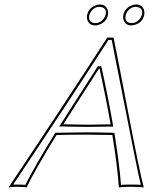

<svg xmlns="http://www.w3.org/2000/svg" viewBox="-20 -824 673 847"><path d="M467.8 -275.4Q447.8 -391.1 418.9 -522H417Q288.1 -321.8 259.3 -275.9Q272.5 -275.9 303.2 -274.9Q346.7 -273.9 363.3 -273.9Q406.2 -273.9 467.8 -275.4ZM229.5 -228.5Q136.2 -78.1 97.2 2.9Q85 0 53.2 0Q29.8 0.5 17.6 2.9Q265.6 -367.7 453.1 -658.2H481Q498 -574.7 536.6 -374Q596.7 -59.6 614.3 2.9Q597.2 0 555.2 0Q522 0 504.4 2.9Q498.5 -87.4 475.6 -228.5Q404.3 -230 358.9 -230Q301.3 -230 229.5 -228.5ZM523.9 -757.8Q530.3 -788.1 561.5 -800.3Q570.8 -804.2 580.1 -804.2Q608.4 -804.2 615.7 -777.8Q618.2 -767.6 616.2 -757.8Q609.9 -727.5 579.1 -715.8Q569.3 -712.4 560.1 -711.9Q531.7 -711.9 524.4 -738.3Q522 -748 523.9 -757.8ZM364.3 -757.8Q370.6 -788.1 401.4 -800.3Q410.6 -804.2 419.9 -804.2Q448.2 -804.2 455.6 -777.8Q458 -767.6 456.1 -757.8Q449.7 -727.5 418.9 -715.8Q409.7 -711.9 400.4 -711.9Q372.1 -711.9 364.7 -738.3Q362.3 -748 364.3 -757.8ZM477.5 -277.3 479.5 -265.6H468.3Q406.2 -264.2 363.3 -264.2Q346.2 -264.2 302.7 -265.1Q272 -265.6 259.3 -266.1H241.2L251 -281.2Q281.2 -329.1 408.7 -527.3L411.6 -531.7H426.8L428.7 -523.9Q457.5 -392.6 477.5 -277.3ZM221.2 -233.4 223.6 -238.3H229.5Q301.8 -239.7 358.9 -240.2Q405.8 -240.2 476.1 -238.3H484.4L485.8 -230Q506.8 -99.1 513.7 -8.3Q528.8 -9.8 555.2 -9.8Q585.4 -9.8 601.1 -8.8Q586.9 -64.5 502.9 -495.1Q484.9 -586.9 472.7 -647.9H458.5Q275.9 -364.7 38.1 -9.8Q44.4 -9.8 53.2 -9.8Q79.6 -9.8 91.8 -8.3Q132.3 -89.8 221.2 -233.4ZM534.2 -756.3Q528.8 -731.4 549.8 -723.6Q555.2 -722.2 560.1 -722.2Q585.9 -722.2 601.1 -747.6Q604.5 -754.4 606.4 -760.3Q611.8 -784.7 590.3 -792Q585 -793.5 580.1 -793.9Q554.2 -793.9 539.1 -769Q535.6 -762.2 534.2 -756.3ZM374 -756.3Q368.7 -731.4 389.6 -723.6Q395 -722.2 400.4 -722.2Q426.3 -722.2 441.4 -747.6Q444.8 -754.4 446.3 -760.3Q451.7 -784.7 430.7 -792Q425.3 -793.5 419.9 -793.9Q394 -793.9 378.9 -769Q375.5 -762.2 374 -756.3Z"/></svg>

Font: Linux Biolinum Outline O
Style: Italic
Weight: 400
Italic angle: -12°
Designer: Philipp H. Poll
Foundry: Philipp H. Poll
Version: Version 0.6.2